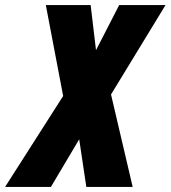

<svg xmlns="http://www.w3.org/2000/svg" viewBox="-78 -734 670 754"><path d="M-58 0 170 -357 102 -714H278L299 -537L390 -714H572L358 -363L443 0H261L233 -187L122 0Z"/></svg>

Font: Noto Sans Display Condensed Black
Style: Italic
Weight: 900
Width: 3
Italic angle: -192°
Designer: Monotype Design Team
Foundry: Monotype Imaging Inc.
Version: Version 1.900